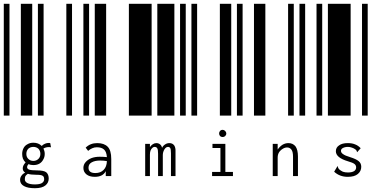

<svg xmlns="http://www.w3.org/2000/svg" viewBox="-20 -610 2020 1013"><path d="M0 0V-590H30V0ZM90 0V-590H150V0ZM180 0V-590H210V0ZM249 167Q245 166 239 166Q221 166 209 174Q216 187 216 202Q216 219 208 232Q201 246 187 254Q174 261 156 261Q142 261 130 256Q123 264 123 272Q123 281 134 285Q146 289 175 289Q211 289 224 299Q237 310 237 332Q237 354 220 368Q202 383 164 383Q127 383 107 372Q86 361 86 339Q86 326 94 316Q101 306 113 301Q100 293 100 278Q100 263 115 247Q106 239 101 227Q97 216 97 202Q97 186 104 172Q111 158 125 151Q138 143 156 143Q183 143 200 160Q208 152 218 148Q227 144 239 144L245 145ZM156 239Q172 239 183 228Q193 218 193 202Q193 186 183 175Q172 165 156 165Q140 165 129 175Q119 186 119 202Q119 218 129 228Q140 239 156 239ZM213 336Q213 327 210 322Q207 317 197 314Q188 312 169 312Q143 312 127 307Q118 313 114 319Q111 326 111 336Q111 349 125 356Q139 363 164 363Q189 363 201 356Q213 348 213 336Z M330 0V-590H360V0ZM420 0V-590H450V0ZM480 0V-590H540V0ZM493 145Q529 145 548 164Q567 183 567 229V319H538V293Q523 323 480 323Q452 323 436 310Q420 297 420 276Q420 258 432 245Q443 232 463 224Q482 217 506 217Q527 217 544 219Q542 191 529 179Q516 167 491 167Q478 167 467 172Q455 177 445 186L432 169Q456 145 493 145ZM483 303Q511 303 527 286Q543 270 544 240Q527 237 508 237Q480 237 463 247Q447 256 447 275Q447 303 483 303Z M660 0V-590H780V0ZM810 0V-590H900V0ZM930 0V-590H960V0ZM746 149H771V166Q777 157 786 151Q795 145 805 145Q816 145 825 152Q833 159 835 170Q840 159 851 152Q861 145 874 145Q890 145 899 157Q907 169 906 189V319H882V199Q882 177 878 171Q874 165 866 165Q859 165 853 171Q847 177 843 187Q839 197 839 207V319H814V201Q814 180 810 173Q806 165 795 165Q790 165 784 170Q778 175 774 185Q771 194 771 206V319H746Z M990 0V-590H1020V0ZM1140 0V-590H1200V0ZM1230 0V-590H1260V0ZM1099 297H1143V171H1101V149H1169V297H1209V319H1099ZM1155 113Q1147 113 1141 108Q1136 102 1136 94Q1136 86 1141 81Q1146 75 1155 75Q1162 75 1168 81Q1174 87 1174 94Q1174 102 1168 108Q1162 113 1155 113Z M1320 0V-590H1380V0ZM1500 0V-590H1530V0ZM1560 0V-590H1590V0ZM1419 149H1445V179Q1455 164 1470 154Q1485 145 1502 145Q1525 145 1539 162Q1552 180 1552 216V319H1526V217Q1526 191 1518 180Q1509 168 1495 168Q1483 168 1472 175Q1460 182 1452 194Q1445 206 1445 221V319H1419Z M1650 0V-590H1680V0ZM1710 0V-590H1830V0ZM1890 0V-590H1920V0ZM1815 323Q1772 323 1743 296L1758 271L1760 267L1763 269Q1763 270 1763 272Q1764 275 1765 277Q1767 280 1769 283Q1778 291 1789 296Q1800 300 1816 300Q1836 300 1848 293Q1859 286 1859 273Q1859 262 1850 255Q1841 248 1816 241Q1752 222 1752 188Q1752 168 1769 157Q1785 145 1815 145Q1838 145 1854 152Q1870 158 1883 172L1867 190L1865 193L1863 191Q1863 187 1861 185Q1860 182 1856 179Q1847 172 1837 169Q1826 165 1816 165Q1800 165 1789 171Q1779 176 1779 186Q1779 196 1790 203Q1800 211 1827 219Q1859 229 1872 240Q1886 251 1886 270Q1886 293 1868 308Q1850 323 1815 323Z"/></svg>

Font: Libre Barcode 128 Text
Style: Regular
Weight: 400
Version: Version 1.005; ttfautohint (v1.8.3)